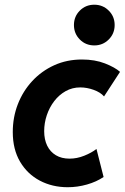

<svg xmlns="http://www.w3.org/2000/svg" viewBox="-20 -781 525 807"><path d="M264.7 5.9Q199.7 5.9 147.3 -21.8Q94.9 -49.5 64.3 -101.4Q33.7 -153.4 33.7 -226.1Q33.7 -288.3 55.1 -343.3Q76.5 -398.2 115.6 -440.4Q154.7 -482.6 207.9 -506.8Q261.1 -530.9 324.5 -530.9Q378.9 -530.9 421 -514.5Q463.2 -498 484.5 -479L417.3 -375.7Q402.4 -392.9 373.8 -403.3Q345.1 -413.6 317.4 -413.6Q283.8 -413.6 255.9 -397.9Q228 -382.2 207.8 -355.8Q187.7 -329.5 176.7 -296.7Q165.7 -264 165.7 -229.6Q165.7 -194.7 178.3 -168.7Q191 -142.8 214.9 -128.5Q238.7 -114.2 272.3 -114.2Q303.5 -114.2 334.1 -126.5Q364.8 -138.8 385.5 -154.9L415.4 -37.1Q385.6 -16.9 345.6 -5.5Q305.6 5.9 264.7 5.9ZM376.5 -590.1Q340.1 -590.1 315.5 -615Q290.8 -639.9 290.8 -675.8Q290.8 -711.7 315.5 -736.4Q340.2 -761.2 376.4 -761.2Q412.1 -761.2 437 -736.4Q461.9 -711.7 461.9 -675.8Q461.9 -639.9 437 -615Q412.1 -590.1 376.5 -590.1Z"/></svg>

Font: Reddit Sans
Style: Italic
Weight: 400
Italic angle: -11.25°
Designer: Stephen Hutchings
Version: Version 1.013